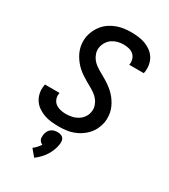

<svg xmlns="http://www.w3.org/2000/svg" viewBox="-237 -853 1075 1222"><g transform="rotate(30 300.0 -242.5)"><path d="M255 8Q227 8 199.5 5Q172 2 147 -7Q122 -16 100.5 -31Q79 -46 65 -67.5Q51 -89 45.5 -116Q40 -143 45 -171Q45 -173 45.5 -175.5Q46 -178 47 -180H154Q153 -179 153 -178Q153 -177 153 -175Q150 -162 152.5 -148.5Q155 -135 161.5 -123.5Q168 -112 178.5 -104.5Q189 -97 201.5 -92.5Q214 -88 227.5 -86Q241 -84 255 -84Q276 -84 298 -88.5Q320 -93 340 -105Q360 -117 373.5 -136.5Q387 -156 390 -178Q394 -200 387.5 -221Q381 -242 368 -259Q355 -276 338 -288Q321 -300 302.5 -310.5Q284 -321 265.5 -331.5Q247 -342 229.5 -354Q212 -366 196.5 -380Q181 -394 168 -410.5Q155 -427 144.5 -445.5Q134 -464 127.5 -484.5Q121 -505 119.5 -527.5Q118 -550 121 -572Q126 -598 137 -622Q148 -646 165.5 -667Q183 -688 206 -703Q229 -718 253.5 -727Q278 -736 303.5 -739.5Q329 -743 354 -743Q382 -743 408.5 -740Q435 -737 459.5 -728Q484 -719 504.5 -704Q525 -689 538.5 -667.5Q552 -646 556.5 -619.5Q561 -593 557 -566Q556 -564 555.5 -561.5Q555 -559 555 -557H448Q448 -558 448.5 -559Q449 -560 449 -562Q452 -581 446 -599.5Q440 -618 426 -630Q412 -642 393 -646.5Q374 -651 354 -651Q334 -651 313 -646Q292 -641 273.5 -629Q255 -617 243 -598Q231 -579 227 -558Q223 -535 229.5 -514Q236 -493 248.5 -476.5Q261 -460 278.5 -447.5Q296 -435 314.5 -424.5Q333 -414 351.5 -403.5Q370 -393 387 -381Q404 -369 420 -355Q436 -341 449 -324.5Q462 -308 472.5 -289.5Q483 -271 489.5 -250.5Q496 -230 497.5 -208Q499 -186 496 -163Q491 -136 479.5 -111.5Q468 -87 449.5 -66.5Q431 -46 407.5 -31Q384 -16 358.5 -7Q333 2 306.5 5Q280 8 255 8ZM220 258 179 209Q192 199 203.5 186.5Q215 174 224 160Q215 157 209 151Q203 145 199.5 137.5Q196 130 196 121Q196 112 197 103Q199 90 204.5 78Q210 66 220 57.5Q230 49 243 45.5Q256 42 268 42Q280 42 291.5 45.5Q303 49 310 57.5Q317 66 318.5 78Q320 90 318 103Q315 125 306.5 147Q298 169 285.5 189Q273 209 256 226.5Q239 244 220 258Z"/></g></svg>

Font: Iosevka Curly SmBdExObl
Style: Regular
Weight: 600
Width: 7
Italic angle: -9°
Monospace: yes
Designer: Belleve Invis
Foundry: Belleve Invis
Version: Version 11.1.0; ttfautohint (v1.8.3)